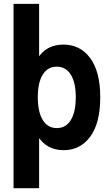

<svg xmlns="http://www.w3.org/2000/svg" viewBox="-20 -772 571 997"><path d="M50.3 205.1V-752H183.1V-481.9H194.3L172.9 -415.5V-115.7L203.6 -52.7H183.1V205.1ZM310.5 7.8Q221.2 7.8 175.8 -66.2Q130.4 -140.1 130.4 -268.6Q130.4 -396 175.3 -468.3Q220.2 -540.5 309.1 -540.5Q396.5 -540.5 448.5 -470.2Q500.5 -399.9 500.5 -267.1Q500.5 -132.8 448.7 -62.5Q397 7.8 310.5 7.8ZM274.9 -106.9Q322.8 -106.9 348.1 -149.2Q373.5 -191.4 373.5 -267.1Q373.5 -342.8 347.7 -384.3Q321.8 -425.8 274.4 -425.8Q227.5 -425.8 201.9 -384.5Q176.3 -343.3 176.3 -267.6Q176.3 -190.4 202.1 -148.7Q228 -106.9 274.9 -106.9Z"/></svg>

Font: Reddit Sans Condensed
Style: Bold
Weight: 700
Designer: Stephen Hutchings
Foundry: Reddit
Version: Version 1.014